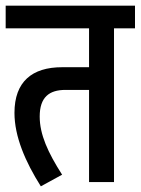

<svg xmlns="http://www.w3.org/2000/svg" viewBox="-20 -642 496 677"><path d="M382 -542H456V-622H0V-542H294V-405H199C93 -405 31 -354 31 -244C31 -161 69 -72 124 15L199 -26C149 -104 120 -168 120 -231C120 -299 153 -325 211 -325H294V0H382Z"/></svg>

Font: Noto Sans Devanagari ExtraCondensed Medium
Style: Regular
Weight: 500
Width: 2
Designer: Jelle Bosma - Monotype Design Team
Foundry: Monotype Imaging Inc.
Version: Version 2.004